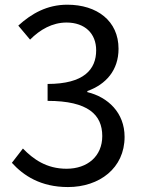

<svg xmlns="http://www.w3.org/2000/svg" viewBox="-20 -766 595 800"><path d="M263.1 13.4C394.1 13.4 499.1 -65.2 499.1 -195.7C499.1 -296.6 429.6 -361.4 343.9 -382.2V-386.6C421.7 -414.3 473.9 -473.5 473.9 -562.8C473.9 -679.3 383.9 -746.4 260.4 -746.4C176 -746.4 111.2 -709.4 56.2 -659.3L105.3 -600.9C146.7 -642.7 198.1 -672.1 257.2 -672.1C333.6 -672.1 380.7 -626.4 380.7 -556.5C380.7 -476.7 329.7 -416.2 178.3 -416.2V-345.7C347.7 -345.7 406.1 -287.5 406.1 -199.1C406.1 -115.1 344.6 -62.9 257.3 -62.9C173.7 -62.9 118.7 -102.7 75.5 -147.1L29.5 -87.6C77.4 -34.9 148.8 13.4 263.1 13.4Z"/></svg>

Font: Source Han Sans JP VF
Style: Regular
Weight: 250
Designer: Ryoko NISHIZUKA 西塚涼子 (kana, bopomofo & ideographs); Paul D. Hunt (Latin, Greek & Cyrillic); Sandoll Communications 산돌커뮤니
Foundry: Adobe
Version: Version 2.004;hotconv 1.0.118;makeotfexe 2.5.65603